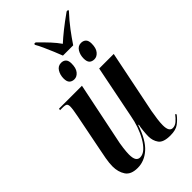

<svg xmlns="http://www.w3.org/2000/svg" viewBox="-268 -976 1072 1072"><g transform="rotate(-45 268.0 -440.0)"><path d="M297 -730Q289 -751 277 -780Q265 -809 252 -837.5Q239 -866 229 -883L230 -890H241Q277 -855 301 -829Q325 -803 343 -777Q368 -800 403 -828Q438 -856 486 -890H498L497 -883Q459 -842 430.5 -804Q402 -766 378 -730ZM249 -591Q231 -591 220 -601.5Q209 -612 209 -637Q209 -665 222.5 -687Q236 -709 261 -709Q279 -709 289.5 -698.5Q300 -688 300 -665Q300 -628 284.5 -609.5Q269 -591 249 -591ZM407 -591Q388 -591 377.5 -601.5Q367 -612 367 -637Q367 -665 380.5 -687Q394 -709 418 -709Q436 -709 447 -698.5Q458 -688 458 -664Q458 -628 442.5 -609.5Q427 -591 407 -591ZM406 10Q351 10 333 -15Q315 -40 315 -74Q315 -89 317.5 -115.5Q320 -142 324 -158H320Q290 -69 246 -30Q202 9 149 9Q96 9 75.5 -22Q55 -53 55 -97Q55 -122 61 -156Q67 -190 73 -218L115 -430Q120 -455 122.5 -472.5Q125 -490 125 -499Q125 -514 119 -520Q113 -526 88 -526H70L72 -536H253L182 -191Q175 -161 171 -129Q167 -97 167 -79Q167 -49 175.5 -36Q184 -23 200 -23Q222 -23 242 -41Q262 -59 279 -88.5Q296 -118 308 -152.5Q320 -187 326 -221L389 -536H504L428 -162Q423 -134 419.5 -107.5Q416 -81 416 -61Q416 -10 445 -10Q463 -10 479 -23.5Q495 -37 509 -56L514 -49Q495 -24 472 -7Q449 10 406 10Z"/></g></svg>

Font: Noto Serif Display ExtraCondensed SemiBold
Style: Italic
Weight: 600
Width: 2
Italic angle: -12°
Designer: Monotype Design Team
Foundry: Monotype Imaging Inc.
Version: Version 2.009